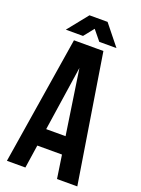

<svg xmlns="http://www.w3.org/2000/svg" viewBox="-158 -918 724 987"><g transform="rotate(20 203.5 -424.0)"><path d="M396 0H285L266 -127H131L112 0H11L123 -700H284ZM145 -222H251L198 -576ZM65 -737 154 -848H253L342 -737H248L203 -792L159 -737Z"/></g></svg>

Font: BebasNeueW01-Regular
Style: Regular
Weight: 400
Designer: Ryoichi Tsunekawa
Foundry: Ryoichi Tsunekawa
Version: Version 1.30